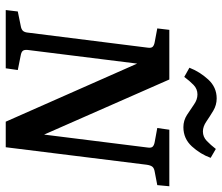

<svg xmlns="http://www.w3.org/2000/svg" viewBox="-73 -702 775 669"><g transform="rotate(90 314.5 -367.5)"><path d="M15 0 20 -42 69 -52Q82 -54 87.5 -60Q93 -66 94 -80L146 -494Q148 -507 143 -512Q138 -517 127 -519L79 -528L84 -570H257L462 -104L445 -102L494 -494Q496 -507 491 -512Q486 -517 475 -519L426 -528L432 -570H629L625 -528L578 -519Q566 -517 561 -511Q556 -505 554 -491L493 0H404L187 -491L206 -493L154 -76Q153 -64 157.5 -59Q162 -54 174 -52L224 -42L218 0ZM423 -619Q400 -619 380.5 -631.5Q361 -644 344 -656Q327 -668 309 -668Q290 -668 276 -654.5Q262 -641 248 -622L216 -640Q230 -676 257 -705.5Q284 -735 323 -735Q346 -735 366 -723Q386 -711 403.5 -699Q421 -687 438 -687Q457 -687 471 -700.5Q485 -714 499 -732L530 -714Q517 -678 490 -648.5Q463 -619 423 -619Z"/></g></svg>

Font: Rasa Medium
Style: Italic
Weight: 500
Italic angle: -7.10001°
Designer: Anna Giedrys (Yrsa+Rasa design), David Brezina (Yrsa art-direction, Rasa art-direction, design)
Foundry: Rosetta Type Foundry
Version: Version 2.004